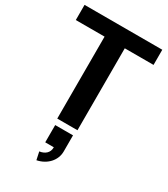

<svg xmlns="http://www.w3.org/2000/svg" viewBox="-234 -795 1034 1185"><g transform="rotate(30 283.0 -202.5)"><path d="M211 0H355V-584H560V-692H6V-584H211ZM216 231 228 287C298 273 347 220 347 156V41H220V164H281V167C281 202 255 226 216 231Z"/></g></svg>

Font: Ronzino
Style: Bold
Weight: 700
Designer: Nunzio Mazzaferro
Foundry: Collletttivo
Version: Version 1.000;Glyphs 3.3 (3337)